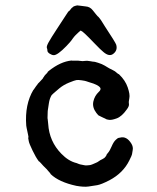

<svg xmlns="http://www.w3.org/2000/svg" viewBox="-20 -665 587 717"><path d="M128 -359 140 -372 142 -376Q142 -376 143.5 -377.5Q145 -379 145 -380Q145 -381 147.5 -383.5Q150 -386 150 -386.5Q150 -387 154 -390.5Q158 -394 157.5 -395Q157 -396 162 -400Q206 -435 247 -439Q247 -438 259.5 -438.5Q272 -439 280.5 -437.5Q289 -436 296.5 -437.5Q304 -439 317 -436.5Q330 -434 331 -434.5Q332 -435 346.5 -430.5Q361 -426 371 -420Q381 -414 383.5 -412.5Q386 -411 390.5 -408.5Q395 -406 396 -406Q397 -406 401.5 -403Q406 -400 407 -400Q408 -400 415 -394Q422 -388 422.5 -388.5Q423 -389 425 -387Q448 -365 457 -338.5Q466 -312 463 -298.5Q460 -285 461.5 -277Q463 -269 454 -257Q435 -230 416 -223Q397 -216 387 -217.5Q377 -219 375.5 -220.5Q374 -222 367.5 -224.5Q361 -227 356 -230Q351 -233 349.5 -233Q348 -233 340 -243Q324 -264 328.5 -285.5Q333 -307 349 -322Q357 -329 355 -336Q349 -348 313 -358Q306 -360 302.5 -361.5Q299 -363 285.5 -365Q272 -367 265.5 -366Q259 -365 238 -356.5Q217 -348 201.5 -335Q186 -322 181 -317.5Q176 -313 173 -310Q165 -297 162.5 -279Q160 -261 159 -256Q158 -251 158 -243Q157 -220 158 -221Q158 -218 160 -202Q164 -137 209 -91Q236 -63 266 -56Q269 -55 273.5 -53Q278 -51 285 -50Q292 -49 295 -48Q298 -47 306.5 -47.5Q315 -48 316 -48.5Q317 -49 320 -49.5Q323 -50 325.5 -51.5Q328 -53 336 -56Q344 -59 349 -63Q354 -67 362 -70.5Q370 -74 374.5 -80.5Q379 -87 378 -87Q377 -87 383.5 -94.5Q390 -102 397 -118.5Q404 -135 412 -142.5Q420 -150 422.5 -150Q425 -150 428 -151Q453 -158 471 -128Q478 -116 475.5 -104Q473 -92 473 -89Q473 -86 463 -66Q440 -19 389 8Q358 24 343 26.5Q328 29 310.5 31.5Q293 34 265 29Q200 15 169 -15L168 -17Q169 -17 164 -22Q159 -27 157.5 -29.5Q156 -32 150 -37.5Q144 -43 141.5 -46Q139 -49 132.5 -56Q126 -63 125.5 -62.5Q125 -62 124 -64Q114 -77 101.5 -103Q89 -129 87.5 -137.5Q86 -146 85.5 -148.5Q85 -151 86 -151.5Q87 -152 85 -161Q80 -187 79.5 -187Q79 -187 78 -196Q72 -275 105 -330Q105 -329 105 -329L116 -345Q117 -345 122 -353L126 -357Q128 -359 128 -359ZM267 -645Q268 -645 280.5 -643.5Q293 -642 300 -641Q316 -640 326.5 -626.5Q337 -613 338.5 -611.5Q340 -610 341.5 -608Q343 -606 345 -604Q347 -602 347 -602.5Q347 -603 352.5 -596Q358 -589 362 -582Q366 -575 372 -566Q411 -507 414 -498Q420 -477 403 -464Q388 -452 366 -471Q357 -478 332 -504Q289 -549 284 -549L283 -550Q282 -553 273.5 -544.5Q265 -536 262 -533.5Q259 -531 257 -528Q255 -525 252 -521.5Q249 -518 247 -514.5Q245 -511 228 -493Q195 -459 181 -459Q174 -459 165.5 -464.5Q157 -470 157 -476Q157 -482 155 -486Q153 -492 162 -508Q171 -524 192 -556Q213 -588 224 -605Q235 -622 235.5 -622.5Q236 -623 236 -622L237 -623Q240 -625 243.5 -630Q247 -635 247.5 -635Q248 -635 251.5 -638Q255 -641 255 -641Q263 -644 265 -644Q267 -644 267 -645Z"/></svg>

Font: TT2020 Style E
Style: Regular
Weight: 400
Version: Version 00.2